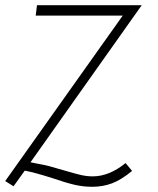

<svg xmlns="http://www.w3.org/2000/svg" viewBox="-32 -704 608 737"><path d="M439 -644H105L110 -684H512L85 -81L126 -73Q151 -69 210 -51Q254 -38 277.5 -32.5Q301 -27 324 -27Q387 -27 450 -78L475 -48Q434 -14 398.5 -0.5Q363 13 322 13Q287 13 253 5Q219 -3 173 -19Q101 -42 63 -49L20 11L-12 -9Z"/></svg>

Font: Bellota Light
Style: Italic
Weight: 300
Italic angle: -7.5°
Designer: Kemie Guaida
Foundry: Kemie Guaida
Version: Version 4.001